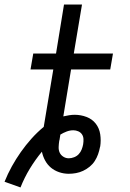

<svg xmlns="http://www.w3.org/2000/svg" viewBox="-50 -755 570 843"><path d="M40 68 -30 43Q-16 8 2 -24.5Q20 -57 41.5 -87.5Q63 -118 88 -146Q113 -174 142 -198L184 -450H84L96 -520H196L231 -735H310L274 -520H446L434 -450H262L228 -244Q241 -247 253.5 -249Q266 -251 278 -251Q305 -251 330 -241.5Q355 -232 370.5 -212Q386 -192 390 -165.5Q394 -139 390 -112Q390 -111 389.5 -110.5Q389 -110 389 -110V-109Q386 -93 380.5 -77.5Q375 -62 366 -48Q357 -34 343.5 -23Q330 -12 315 -5Q300 2 284 5Q268 8 252 8Q230 8 209.5 1Q189 -6 173.5 -19Q158 -32 148 -50.5Q138 -69 134 -89Q105 -54 81 -14.5Q57 25 40 68ZM252 -60Q263 -60 275 -64.5Q287 -69 295.5 -78Q304 -87 308.5 -98.5Q313 -110 315 -121Q315 -121 315 -121Q315 -121 315 -121Q315 -121 315 -121Q315 -121 315 -121Q317 -133 316.5 -144.5Q316 -156 310 -165Q304 -174 293.5 -178.5Q283 -183 272 -183Q257 -183 242.5 -177.5Q228 -172 215 -164Q214 -159 213.5 -154.5Q213 -150 212 -145V-144Q211 -142 211 -140Q211 -138 210 -136Q208 -123 207.5 -109.5Q207 -96 212 -85Q217 -74 228 -67Q239 -60 252 -60Z"/></svg>

Font: Iosevka Gothic
Style: Italic
Weight: 400
Italic angle: -9°
Monospace: yes
Designer: Belleve Invis
Foundry: Belleve Invis
Version: Version 15.5.1; ttfautohint (v1.8.4)